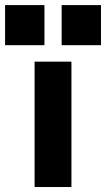

<svg xmlns="http://www.w3.org/2000/svg" viewBox="-83 -746 418 756"><path d="M314.6 -568.1V-725.9H159.7V-568.1ZM92 -568.1V-725.9H-63V-568.1ZM198.3 -9.6V-503.3H53.2V-9.6Z"/></svg>

Font: Diatome
Style: Bold
Weight: 700
Designer: 15.100.17
Foundry: 15.100.17
Version: Version 1.004;Fontself Maker 3.5.8